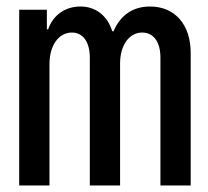

<svg xmlns="http://www.w3.org/2000/svg" viewBox="-20 -570 640 590"><path d="M39 0H132V-373C132 -430 160 -470 201 -470C235 -470 256 -441 256 -393V0H349V-375C349 -431 377 -470 417 -470C452 -470 473 -441 473 -393V0H566V-407C566 -494 518 -550 441 -550C389 -550 350 -524 329 -474H325C310 -522 274 -550 227 -550C181 -550 143 -524 128 -480H124V-540H39Z"/></svg>

Font: CommitMono
Style: 500Regular
Weight: 500
Monospace: yes
Designer: Eigil Nikolajsen
Foundry: Eigil Nikolajsen
Version: Version 1.143